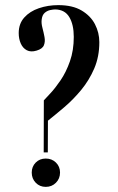

<svg xmlns="http://www.w3.org/2000/svg" viewBox="-20 -725 461 749"><path d="M122.5 -527.5Q145.5 -534.2 151.2 -548.4Q157 -562.5 153.6 -580.6Q150.2 -598.8 145.4 -617Q140.5 -635.2 142.8 -650Q145 -666.8 154.5 -675Q164 -683.2 176.1 -685.8Q188.2 -688.2 195.5 -688.2Q233 -687.5 250.4 -658.2Q267.8 -629 267.8 -581.2Q267.8 -528.5 252.8 -485.9Q237.8 -443.2 216.4 -411.9Q195 -380.5 176.5 -360.9Q158 -341.2 151 -333.5L150.5 -130.5H166.5L167 -254.2Q196.2 -277.5 231.1 -307.1Q266 -336.8 297 -374.4Q328 -412 347.8 -458.1Q367.5 -504.2 367.5 -560.5Q367.5 -597.5 350.5 -630.4Q333.5 -663.2 298.2 -684.1Q263 -705 207.5 -705Q167 -705 131.6 -692.9Q96.2 -680.8 74.6 -656.6Q53 -632.5 53 -596Q53 -573.5 61 -555.4Q69 -537.2 84.6 -529Q100.2 -520.8 122.5 -527.5ZM103.8 -51.8Q103.8 -28.2 119.4 -12.1Q135 4 158.5 4Q182.2 4 198.2 -12.1Q214.2 -28.2 214.2 -51.8Q214.2 -75.2 198.2 -90.9Q182.2 -106.5 158.5 -106.5Q135 -106.5 119.4 -90.9Q103.8 -75.2 103.8 -51.8Z"/></svg>

Font: Emberly Black
Style: Regular
Weight: 900
Designer: Rajesh Rajput
Foundry: Rajesh Rajput
Version: Version 1.000